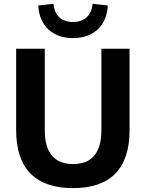

<svg xmlns="http://www.w3.org/2000/svg" viewBox="-20 -974 763 1005"><path d="M362.3 10.7C556.6 10.7 658.2 -89.4 658.2 -293V-718.8H510.7V-292.5C510.7 -173.8 460.4 -115.2 362.3 -115.2C265.6 -115.2 214.4 -173.8 214.4 -292.5V-718.8H64.5V-293C64.5 -89.4 167.5 10.7 362.3 10.7ZM362.3 -774.4C468.8 -774.4 539.1 -838.9 544.4 -945.3L464.4 -954.1C459.5 -893.1 421.9 -858.9 361.3 -858.9C301.3 -858.9 265.1 -893.1 260.3 -954.1L180.2 -945.3C185.5 -838.9 255.9 -774.4 362.3 -774.4Z"/></svg>

Font: Winston
Style: Bold
Weight: 700
Designer: Vernon Adams, Kim Jin-seong, David Berlow, Cristiano Sobral
Foundry: The Winston Project Authors
Version: Version 3.004